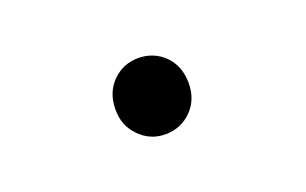

<svg xmlns="http://www.w3.org/2000/svg" viewBox="-38 -282 679 426"><g transform="rotate(-20 301.0 -69.0)"><path d="M298.8 20.5C323.2 20.5 343.8 12.2 360.8 -4.9C377.4 -21.5 385.7 -43 385.7 -68.8C385.7 -95.7 377 -118.2 360.8 -134.3C344.2 -150.9 322.8 -159.2 299.3 -159.2C275.4 -159.2 254.9 -150.9 238.3 -134.3C221.2 -117.2 212.9 -95.7 212.9 -68.8C212.9 -43 220.7 -22.5 238.3 -4.9C254.4 11.2 273.4 20.5 298.8 20.5Z"/></g></svg>

Font: Hack
Style: Bold
Weight: 700
Monospace: yes
Designer: Christopher Simpkins
Foundry: Christopher Simpkins
Version: Version 2.010